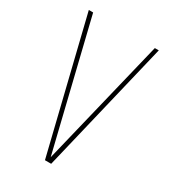

<svg xmlns="http://www.w3.org/2000/svg" viewBox="-172 -792 791 884"><g transform="rotate(30 223.0 -350.0)"><path d="M37 -700H60L224 -25L388 -700H409L241 0H208Z"/></g></svg>

Font: Bebas Neue Light
Style: Regular
Weight: 300
Designer: Ryoichi Tsunekawa
Foundry: Ryoichi Tsunekawa
Version: Version 001.003; ttfautohint (v1.5.65-e2d9)